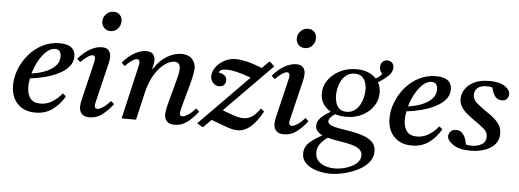

<svg xmlns="http://www.w3.org/2000/svg" viewBox="-58 -900 3581 1326"><g transform="rotate(5 1732.5 -237.0)"><path d="M437 -398Q437 -359 412 -328.5Q387 -298 344.5 -276Q302 -254 250 -240Q198 -226 144 -220Q138 -189 138 -162Q138 -112 160 -82.5Q182 -53 231 -53Q274 -53 312 -76Q350 -99 379 -136Q395 -127 402 -117Q368 -59 319 -23.5Q270 12 202 12Q123 12 77.5 -35.5Q32 -83 32 -163Q32 -219 54 -275Q76 -331 115.5 -377.5Q155 -424 209.5 -452Q264 -480 328 -480Q384 -480 410.5 -458Q437 -436 437 -398ZM152 -255Q199 -261 242.5 -277.5Q286 -294 314 -321.5Q342 -349 342 -389Q342 -411 332 -424.5Q322 -438 300 -438Q269 -438 240 -411.5Q211 -385 188 -343Q165 -301 152 -255Z M715 -113Q728 -104 738 -93Q704 -48 664.5 -18Q625 12 577 12Q540 12 523 -6.5Q506 -25 506 -56Q506 -67 508 -79.5Q510 -92 513 -105L573 -355Q580 -384 580 -393Q580 -417 562 -417Q548 -417 525.5 -401.5Q503 -386 481 -363Q474 -368 468.5 -373Q463 -378 458 -384Q498 -431 540.5 -454.5Q583 -478 620 -478Q654 -478 668.5 -460.5Q683 -443 683 -417Q683 -408 681.5 -397.5Q680 -387 678 -376L614 -110Q613 -103 610 -92.5Q607 -82 607 -72Q607 -63 611 -57Q615 -51 625 -51Q642 -51 668 -69Q694 -87 715 -113ZM669 -594Q642 -594 625 -612Q608 -630 608 -656Q608 -686 629.5 -707.5Q651 -729 681 -729Q708 -729 724 -711.5Q740 -694 740 -668Q740 -638 720 -616Q700 -594 669 -594Z M941 -182 899 0H799L881 -355Q888 -384 888 -393Q888 -417 870 -417Q856 -417 833.5 -401.5Q811 -386 789 -363Q782 -368 776.5 -373Q771 -378 766 -384Q806 -431 848.5 -454.5Q891 -478 928 -478Q962 -478 976 -461Q990 -444 990 -421Q990 -409 986.5 -392.5Q983 -376 980 -358H983Q1021 -419 1072.5 -449.5Q1124 -480 1172 -480Q1220 -480 1245.5 -453.5Q1271 -427 1271 -389Q1271 -368 1263.5 -333Q1256 -298 1245 -258Q1234 -218 1223 -179.5Q1212 -141 1204.5 -111.5Q1197 -82 1197 -70Q1197 -63 1201 -57Q1205 -51 1215 -51Q1232 -51 1258 -69Q1284 -87 1305 -113Q1318 -104 1328 -93Q1294 -48 1254.5 -18Q1215 12 1167 12Q1130 12 1113 -6.5Q1096 -25 1096 -53Q1096 -73 1103.5 -106Q1111 -139 1122 -178Q1133 -217 1143.5 -255.5Q1154 -294 1161.5 -326Q1169 -358 1169 -376Q1169 -396 1160 -409Q1151 -422 1128 -422Q1099 -422 1063 -397Q1027 -372 994.5 -321Q962 -270 943 -190Z M1322 -12 1662 -358Q1601 -381 1560 -390Q1519 -399 1493 -399Q1447 -399 1439 -374Q1461 -372 1478.5 -359.5Q1496 -347 1496 -324Q1496 -307 1485 -293.5Q1474 -280 1451 -280Q1424 -280 1407 -299.5Q1390 -319 1390 -345Q1390 -374 1410.5 -404.5Q1431 -435 1468 -456Q1505 -477 1553 -477Q1579 -477 1622.5 -467.5Q1666 -458 1733 -431L1781 -480Q1790 -477 1801.5 -465.5Q1813 -454 1817 -449L1490 -117Q1543 -96 1577 -85.5Q1611 -75 1639 -75Q1665 -75 1691.5 -90Q1718 -105 1751 -151Q1767 -143 1775 -132Q1730 -53 1689 -20.5Q1648 12 1605 12Q1571 12 1524.5 -5Q1478 -22 1419 -44L1365 11Q1358 11 1342 1Q1326 -9 1322 -12Z M2063 -113Q2076 -104 2086 -93Q2052 -48 2012.5 -18Q1973 12 1925 12Q1888 12 1871 -6.5Q1854 -25 1854 -56Q1854 -67 1856 -79.5Q1858 -92 1861 -105L1921 -355Q1928 -384 1928 -393Q1928 -417 1910 -417Q1896 -417 1873.5 -401.5Q1851 -386 1829 -363Q1822 -368 1816.5 -373Q1811 -378 1806 -384Q1846 -431 1888.5 -454.5Q1931 -478 1968 -478Q2002 -478 2016.5 -460.5Q2031 -443 2031 -417Q2031 -408 2029.5 -397.5Q2028 -387 2026 -376L1962 -110Q1961 -103 1958 -92.5Q1955 -82 1955 -72Q1955 -63 1959 -57Q1963 -51 1973 -51Q1990 -51 2016 -69Q2042 -87 2063 -113ZM2017 -594Q1990 -594 1973 -612Q1956 -630 1956 -656Q1956 -686 1977.5 -707.5Q1999 -729 2029 -729Q2056 -729 2072 -711.5Q2088 -694 2088 -668Q2088 -638 2068 -616Q2048 -594 2017 -594Z M2266 255Q2220 255 2174.5 242Q2129 229 2099 201.5Q2069 174 2069 132Q2069 85 2105.5 53Q2142 21 2191 -4Q2169 -14 2155.5 -29.5Q2142 -45 2142 -68Q2142 -96 2164 -120Q2186 -144 2234 -172Q2201 -190 2181 -221Q2161 -252 2161 -293Q2161 -344 2191.5 -386.5Q2222 -429 2273 -454.5Q2324 -480 2385 -480Q2474 -480 2523 -427Q2551 -443 2565 -463Q2546 -483 2546 -510Q2546 -530 2558.5 -544.5Q2571 -559 2593 -559Q2611 -559 2624.5 -547.5Q2638 -536 2638 -513Q2638 -482 2611.5 -456Q2585 -430 2541 -403Q2559 -371 2559 -331Q2559 -279 2530 -237Q2501 -195 2452 -170.5Q2403 -146 2342 -146Q2301 -146 2266 -158Q2246 -145 2234.5 -131.5Q2223 -118 2223 -106Q2223 -87 2247.5 -77Q2272 -67 2310 -61Q2348 -55 2391 -47.5Q2434 -40 2472 -26.5Q2510 -13 2534.5 11Q2559 35 2559 75Q2559 118 2530.5 152Q2502 186 2457 208.5Q2412 231 2361.5 243Q2311 255 2266 255ZM2229 9Q2195 32 2177 58.5Q2159 85 2159 117Q2159 152 2179 174Q2199 196 2230 206Q2261 216 2294 216Q2333 216 2374 203.5Q2415 191 2443 167.5Q2471 144 2471 111Q2471 81 2447.5 65Q2424 49 2386.5 40Q2349 31 2307.5 25Q2266 19 2229 9ZM2342 -181Q2374 -181 2396.5 -197Q2419 -213 2433 -238Q2447 -263 2453.5 -291Q2460 -319 2460 -343Q2460 -365 2453.5 -389.5Q2447 -414 2429 -431Q2411 -448 2376 -448Q2344 -448 2321.5 -432Q2299 -416 2285.5 -391Q2272 -366 2266 -338.5Q2260 -311 2260 -287Q2260 -263 2267 -238.5Q2274 -214 2292 -197.5Q2310 -181 2342 -181Z M3047 -398Q3047 -359 3022 -328.5Q2997 -298 2954.5 -276Q2912 -254 2860 -240Q2808 -226 2754 -220Q2748 -189 2748 -162Q2748 -112 2770 -82.5Q2792 -53 2841 -53Q2884 -53 2922 -76Q2960 -99 2989 -136Q3005 -127 3012 -117Q2978 -59 2929 -23.5Q2880 12 2812 12Q2733 12 2687.5 -35.5Q2642 -83 2642 -163Q2642 -219 2664 -275Q2686 -331 2725.5 -377.5Q2765 -424 2819.5 -452Q2874 -480 2938 -480Q2994 -480 3020.5 -458Q3047 -436 3047 -398ZM2762 -255Q2809 -261 2852.5 -277.5Q2896 -294 2924 -321.5Q2952 -349 2952 -389Q2952 -411 2942 -424.5Q2932 -438 2910 -438Q2879 -438 2850 -411.5Q2821 -385 2798 -343Q2775 -301 2762 -255Z M3219 12Q3140 12 3098 -16Q3056 -44 3056 -75Q3056 -92 3069 -107Q3082 -122 3107 -122Q3132 -122 3147.5 -108Q3163 -94 3171.5 -72Q3180 -50 3183 -28Q3194 -25 3204.5 -24Q3215 -23 3225 -23Q3266 -23 3294 -40.5Q3322 -58 3322 -93Q3322 -124 3298 -145.5Q3274 -167 3228 -198Q3201 -217 3176 -237.5Q3151 -258 3135 -283Q3119 -308 3119 -339Q3119 -371 3138.5 -403.5Q3158 -436 3200 -457.5Q3242 -479 3307 -479Q3379 -479 3415 -454Q3451 -429 3451 -400Q3451 -385 3440.5 -369Q3430 -353 3404 -353Q3371 -353 3353.5 -379.5Q3336 -406 3332 -436Q3311 -441 3290 -441Q3250 -441 3229 -422.5Q3208 -404 3208 -375Q3208 -344 3232.5 -321.5Q3257 -299 3304 -267Q3331 -249 3356 -228.5Q3381 -208 3397 -182.5Q3413 -157 3413 -122Q3413 -80 3388 -50Q3363 -20 3319 -4Q3275 12 3219 12Z"/></g></svg>

Font: Tiro Devanagari Sanskrit
Style: Italic
Weight: 400
Italic angle: -11°
Designer: Devanagari: John Hudson & Fiona Ross, assisted by Paul Hanslow. Latin: John Hudson with Paul Hanslow, assisted by Kaja S
Foundry: Tiro Typeworks Ltd.
Version: Version 1.52